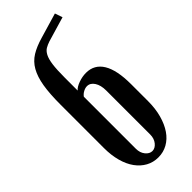

<svg xmlns="http://www.w3.org/2000/svg" viewBox="-248 -787 835 835"><g transform="rotate(-45 170.0 -369.5)"><path d="M34 -185V-451Q34 -519 41.5 -564Q49 -609 66 -639Q83 -669 111.5 -686.5Q140 -704 182 -716L297 -750L309 -715L194 -681Q179 -676 167 -669Q155 -662 146.5 -646Q138 -630 134 -601Q130 -572 130 -522V-443Q140 -455 163.5 -463.5Q187 -472 210 -472Q261 -472 287.5 -428.5Q314 -385 314 -298V-194Q314 -148 303.5 -110Q293 -72 274.5 -45Q256 -18 230 -3.5Q204 11 173 11Q142 11 116.5 -3Q91 -17 72.5 -42.5Q54 -68 44 -104.5Q34 -141 34 -185ZM130 -405V-85Q130 -60 143.5 -43.5Q157 -27 174 -27Q191 -27 204.5 -43.5Q218 -60 218 -85V-355Q218 -388 205 -408Q192 -428 172 -428Q161 -428 149 -421.5Q137 -415 130 -405Z"/></g></svg>

Font: Moniqa ExtBd Cond Paragraph
Style: Regular
Weight: 800
Width: 3
Designer: Rajesh Rajput
Foundry: Rajesh Rajput
Version: Version 1.000